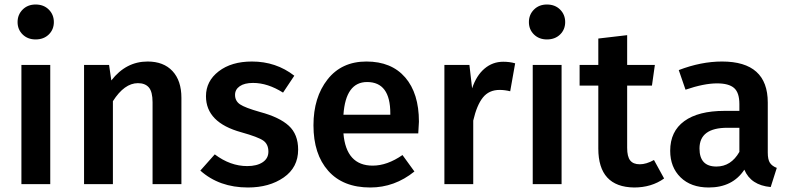

<svg xmlns="http://www.w3.org/2000/svg" viewBox="-20 -817 3505 852"><path d="M138 -797Q174 -797 196.5 -774.5Q219 -752 219 -719Q219 -686 196.5 -664Q174 -642 138 -642Q103 -642 80.5 -664Q58 -686 58 -719Q58 -752 80.5 -774.5Q103 -797 138 -797ZM203 -529V0H75V-529Z M635 -544Q706 -544 745.5 -501.5Q785 -459 785 -383V0H657V-363Q657 -410 640.5 -429Q624 -448 592 -448Q532 -448 481 -368V0H353V-529H464L474 -460Q539 -544 635 -544Z M1098 -544Q1205 -544 1286 -481L1236 -406Q1168 -449 1103 -449Q1065 -449 1044 -434.5Q1023 -420 1023 -396Q1023 -369 1045 -354Q1067 -339 1134 -320Q1220 -297 1261.5 -259Q1303 -221 1303 -153Q1303 -74 1239 -29.5Q1175 15 1080 15Q953 15 869 -60L933 -132Q1002 -80 1077 -80Q1120 -80 1145.5 -97Q1171 -114 1171 -144Q1171 -177 1148.5 -193Q1126 -209 1051 -230Q894 -273 894 -390Q894 -457 950.5 -500.5Q1007 -544 1098 -544Z M1839 -277Q1839 -267 1836 -225H1504Q1516 -82 1634 -82Q1698 -82 1766 -129L1819 -56Q1731 15 1623 15Q1502 15 1436.5 -59Q1371 -133 1371 -261Q1371 -385 1433.5 -464.5Q1496 -544 1606 -544Q1717 -544 1778 -473.5Q1839 -403 1839 -277ZM1712 -308V-314Q1712 -453 1609 -453Q1514 -453 1504 -308Z M2213 -543Q2242 -543 2266 -536L2244 -412Q2220 -418 2197 -418Q2150 -418 2123 -384.5Q2096 -351 2080 -282V0H1952V-529H2063L2075 -425Q2094 -482 2130 -512.5Q2166 -543 2213 -543Z M2407 -797Q2443 -797 2465.5 -774.5Q2488 -752 2488 -719Q2488 -686 2465.5 -664Q2443 -642 2407 -642Q2372 -642 2349.5 -664Q2327 -686 2327 -719Q2327 -752 2349.5 -774.5Q2372 -797 2407 -797ZM2472 -529V0H2344V-529Z M2882 -107 2927 -25Q2871 15 2794 15Q2635 13 2635 -158V-437H2552V-529H2635V-646L2763 -661V-529H2886L2873 -437H2763V-161Q2763 -122 2776.5 -105Q2790 -88 2819 -88Q2848 -88 2882 -107Z M3387 -140Q3387 -109 3396.5 -94.5Q3406 -80 3427 -72L3400 13Q3312 5 3283 -64Q3231 15 3125 15Q3046 15 3000 -30Q2954 -75 2954 -148Q2954 -234 3016.5 -279.5Q3079 -325 3195 -325H3261V-355Q3261 -406 3237.5 -426.5Q3214 -447 3162 -447Q3104 -447 3022 -419L2992 -506Q3091 -544 3184 -544Q3387 -544 3387 -362ZM3159 -78Q3224 -78 3261 -143V-250H3208Q3084 -250 3084 -158Q3084 -78 3159 -78Z"/></svg>

Font: FiraGO Medium
Style: Regular
Weight: 500
Designer: bBox Type
Foundry: bBox Type GmbH
Version: Version 1.001;PS 001.001;hotconv 1.0.88;makeotf.lib2.5.64775